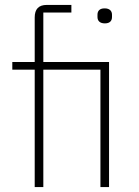

<svg xmlns="http://www.w3.org/2000/svg" viewBox="-20 -760 564 780"><path d="M121 -477H30V-508H121V-689C121 -723 137 -740 170 -740H270V-709H156V-508H423V0H388V-477H156V0H121ZM406 -665C385 -665 376 -676 376 -691V-700C376 -715 384 -726 405 -726C426 -726 435 -715 435 -700V-691C435 -676 427 -665 406 -665Z"/></svg>

Font: Plexus Sans ExtraLight
Style: Regular
Weight: 250
Version: Version 2.001;PS 002.001;hotconv 1.0.70;makeotf.lib2.5.58329